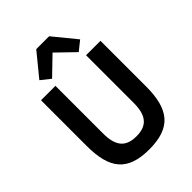

<svg xmlns="http://www.w3.org/2000/svg" viewBox="-268 -1081 1224 1224"><g transform="rotate(-45 344.5 -469.0)"><path d="M77 -698V-286C77 -81 148 12 344 12C540 12 613 -81 613 -286V-698H483V-269C483 -160 445 -105 345 -105C245 -105 207 -160 207 -269V-698ZM286 -950 160 -796 224 -745 344 -861 464 -745 528 -796 402 -950Z"/></g></svg>

Font: IBM Plex Devanagari Medium
Style: Regular
Weight: 600
Designer: Mike Abbink, Paul van der Laan, Pieter van Rosmalen, Erin McLaughlin
Foundry: Bold Monday
Version: Version 1.0